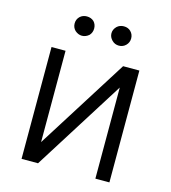

<svg xmlns="http://www.w3.org/2000/svg" viewBox="-109 -821 813 912"><g transform="rotate(15 297.0 -365.0)"><path d="M513 -548V2H444V-446L162 2H81V-548H150V-99L433 -548ZM172 -651Q158 -665 158 -685Q158 -705 172 -719Q186 -732 206 -732Q227 -732 241 -719Q254 -705 254 -685Q254 -665 241 -651Q225 -637 206 -637Q188 -637 172 -651ZM354 -651Q339 -666 339 -685Q339 -704 354 -719Q368 -732 388 -732Q409 -732 422 -719Q436 -705 436 -685Q436 -665 422 -651Q408 -637 388 -637Q368 -637 354 -651Z"/></g></svg>

Font: Sinter Normal
Style: Regular
Weight: 350
Foundry: Adobe & rsms
Version: Version 1.000